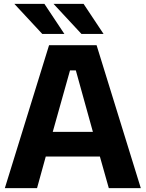

<svg xmlns="http://www.w3.org/2000/svg" viewBox="-20 -970 751 990"><path d="M198 -795 54 -950H209L312 -795ZM400 -795 256 -950H411L514 -795ZM5 0 233 -737H478L706 0H541L495 -163H216L171 0ZM252 -290H459L371 -607H341Z"/></svg>

Font: Tomorrow SemiBold
Style: Regular
Weight: 600
Designer: Tony de Marco, Monica Rizzolli
Foundry: Just in Type
Version: Version 2.002